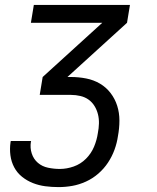

<svg xmlns="http://www.w3.org/2000/svg" viewBox="-20 -540 640 783"><path d="M219 223Q191 223 164.5 219.5Q138 216 114 206.5Q90 197 70 181Q50 165 38 142.5Q26 120 22.5 93.5Q19 67 23 40L24 35H107L106 38Q102 63 109.5 86Q117 109 134.5 124Q152 139 176 144Q200 149 224 149Q252 149 280.5 139Q309 129 330.5 107.5Q352 86 363.5 58.5Q375 31 379 3Q383 -17 383.5 -36.5Q384 -56 379.5 -74Q375 -92 365.5 -107.5Q356 -123 341.5 -133.5Q327 -144 308 -148.5Q289 -153 270 -153H142L154 -226L397 -447H106L118 -520H510L498 -447L255 -226H269Q301 -226 331.5 -220Q362 -214 387.5 -199Q413 -184 431 -160.5Q449 -137 458 -108.5Q467 -80 467 -48.5Q467 -17 461 15Q457 43 447 70.5Q437 98 420.5 123Q404 148 381 168Q358 188 330.5 200.5Q303 213 275 218Q247 223 219 223Z"/></svg>

Font: Iosevka Extended Oblique
Style: Regular
Weight: 400
Width: 7
Italic angle: -9°
Monospace: yes
Designer: Belleve Invis
Foundry: Belleve Invis
Version: Version 32.0.1; ttfautohint (v1.8.4)